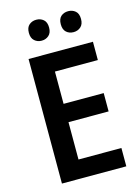

<svg xmlns="http://www.w3.org/2000/svg" viewBox="-134 -988 777 1063"><g transform="rotate(-15 254.5 -456.5)"><path d="M454 0H85V-714H454V-609H208V-424H438V-319H208V-105H454ZM124 -853Q124 -884 141 -898.5Q158 -913 182 -913Q206 -913 223 -898.5Q240 -884 240 -853Q240 -823 223 -808Q206 -793 182 -793Q158 -793 141 -808Q124 -823 124 -853ZM307 -853Q307 -884 323.5 -898.5Q340 -913 365 -913Q389 -913 406 -898.5Q423 -884 423 -853Q423 -823 406 -808Q389 -793 365 -793Q340 -793 323.5 -808Q307 -823 307 -853Z"/></g></svg>

Font: Noto Sans Telugu SemiCondensed SemiBold
Style: Regular
Weight: 600
Width: 4
Designer: Jelle Bosma - Monotype Design Team
Foundry: Monotype Imaging Inc.
Version: Version 2.005; ttfautohint (v1.8.4.7-5d5b)